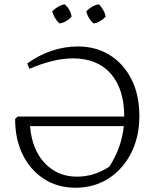

<svg xmlns="http://www.w3.org/2000/svg" viewBox="-20 -873 741 901"><path d="M334 8Q251 8 187 -33Q123 -74 87 -146.5Q51 -219 51 -315L63 -326H563Q563 -455 500 -527Q437 -599 322 -599Q275 -599 223 -586Q171 -573 118 -550L108 -575Q161 -614 222 -634.5Q283 -655 345 -655Q431 -655 496 -614Q561 -573 597.5 -500Q634 -427 634 -329Q634 -231 595.5 -155Q557 -79 489.5 -35.5Q422 8 334 8ZM493 -91Q550 -178 561 -281H121Q130 -171 190 -107.5Q250 -44 341 -44Q422 -44 493 -91ZM284 -853Q311 -828 316 -795Q306 -783 290.5 -774Q275 -765 259 -763Q247 -774 238 -789Q229 -804 225 -820Q237 -832 252 -841Q267 -850 284 -853ZM444 -853Q456 -841 464.5 -826Q473 -811 476 -795Q465 -783 450 -774Q435 -765 419 -763Q393 -785 385 -820Q396 -832 411.5 -841Q427 -850 444 -853Z"/></svg>

Font: Piazzolla Light
Style: Regular
Weight: 300
Designer: Juan Pablo del Peral
Foundry: Huerta Tipografica
Version: Version 1.330